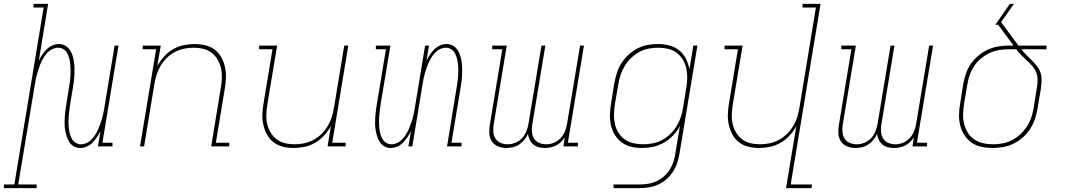

<svg xmlns="http://www.w3.org/2000/svg" viewBox="-72 -755 5492 990"><path d="M117 215H-52V196H2L153 -716H101V-735H176L128 -441Q135 -457 145 -472Q155 -487 168 -500Q181 -513 197.5 -520.5Q214 -528 231 -528Q249 -528 263.5 -520Q278 -512 287.5 -498.5Q297 -485 302 -469Q307 -453 309.5 -436Q312 -419 312 -402Q312 -385 311.5 -367.5Q311 -350 308.5 -332Q306 -314 303 -297L290 -220Q288 -205 286 -189.5Q284 -174 282.5 -158.5Q281 -143 281 -127.5Q281 -112 282.5 -97Q284 -82 287.5 -67.5Q291 -53 298 -40Q305 -27 318 -19Q331 -11 346 -11Q360 -11 374.5 -17.5Q389 -24 399.5 -35Q410 -46 418.5 -59Q427 -72 433 -85.5Q439 -99 444 -113.5Q449 -128 453.5 -142Q458 -156 460.5 -170Q463 -184 466 -199L519 -520H539L456 -19H508V0H433L446 -79Q438 -63 428 -48Q418 -33 405.5 -20Q393 -7 376 0.5Q359 8 342 8Q324 8 309.5 0Q295 -8 286 -21.5Q277 -35 272 -51Q267 -67 264 -84Q261 -101 261 -118Q261 -135 262 -152.5Q263 -170 265.5 -188Q268 -206 271 -223L283 -300Q286 -315 288 -330.5Q290 -346 291 -361.5Q292 -377 292 -392.5Q292 -408 290.5 -423Q289 -438 285.5 -452.5Q282 -467 275 -480Q268 -493 255.5 -501Q243 -509 228 -509Q214 -509 199.5 -502.5Q185 -496 174 -485Q163 -474 155 -461Q147 -448 140.5 -434.5Q134 -421 129.5 -406.5Q125 -392 120.5 -378Q116 -364 113 -350Q110 -336 108 -321L22 196H117Z M650 0 733 -501H664V-520H757L739 -415Q754 -441 774 -463.5Q794 -486 820 -501Q846 -516 874.5 -522Q903 -528 931 -528Q959 -528 986.5 -521.5Q1014 -515 1035 -499Q1056 -483 1069 -459.5Q1082 -436 1088 -409Q1094 -382 1093 -353.5Q1092 -325 1087 -297L1041 -19H1110V0H1017L1066 -300Q1071 -325 1072 -351Q1073 -377 1068 -401Q1063 -425 1051 -446Q1039 -467 1020.5 -482Q1002 -497 977.5 -503Q953 -509 927 -509Q903 -509 878 -504Q853 -499 830 -487Q807 -475 788 -456.5Q769 -438 756 -415.5Q743 -393 735.5 -369Q728 -345 724 -321L671 0Z M1442 8Q1414 8 1387 1.5Q1360 -5 1339 -21Q1318 -37 1305 -60.5Q1292 -84 1286 -111Q1280 -138 1281 -166.5Q1282 -195 1287 -223L1333 -501H1264V-520H1357L1307 -220Q1303 -195 1301.5 -169Q1300 -143 1305 -119Q1310 -95 1322 -74Q1334 -53 1353 -38Q1372 -23 1396.5 -17Q1421 -11 1447 -11Q1471 -11 1495.5 -16Q1520 -21 1543 -33Q1566 -45 1585 -63.5Q1604 -82 1617.5 -104.5Q1631 -127 1638.5 -151Q1646 -175 1650 -199L1703 -520H1724L1641 -19H1710V0H1617L1634 -105Q1620 -79 1599.5 -56.5Q1579 -34 1553 -19Q1527 -4 1498.5 2Q1470 8 1442 8Z M1943 8Q1925 8 1910.5 0Q1896 -8 1887 -21.5Q1878 -35 1873 -51Q1868 -67 1865 -84Q1862 -101 1862 -118Q1862 -135 1863 -152.5Q1864 -170 1866.5 -188Q1869 -206 1872 -223L1918 -501H1866V-520H1941L1891 -220Q1889 -205 1887 -189.5Q1885 -174 1883.5 -158.5Q1882 -143 1882 -127.5Q1882 -112 1883.5 -97Q1885 -82 1888.5 -67.5Q1892 -53 1899 -40Q1906 -27 1919 -19Q1932 -11 1947 -11Q1961 -11 1975.5 -17.5Q1990 -24 2000.5 -35Q2011 -46 2019.5 -59Q2028 -72 2034 -85.5Q2040 -99 2045.5 -113.5Q2051 -128 2055 -142Q2059 -156 2061.5 -170Q2064 -184 2067 -199L2120 -520H2140L2127 -441Q2134 -457 2144 -472Q2154 -487 2167 -500Q2180 -513 2196.5 -520.5Q2213 -528 2230 -528Q2248 -528 2262.5 -520Q2277 -512 2286.5 -498.5Q2296 -485 2301 -469Q2306 -453 2308.5 -436Q2311 -419 2311 -402Q2311 -385 2310.5 -367.5Q2310 -350 2307.5 -332Q2305 -314 2302 -297L2256 -19H2308V0H2233L2282 -300Q2285 -315 2287 -330.5Q2289 -346 2290 -361.5Q2291 -377 2291 -392.5Q2291 -408 2289.5 -423Q2288 -438 2284.5 -452.5Q2281 -467 2274 -480Q2267 -493 2254.5 -501Q2242 -509 2227 -509Q2213 -509 2198.5 -502.5Q2184 -496 2173 -485Q2162 -474 2154 -461Q2146 -448 2139.5 -434.5Q2133 -421 2128 -406.5Q2123 -392 2119 -378Q2115 -364 2112 -350Q2109 -336 2107 -321L2054 0H2034L2047 -79Q2039 -63 2029 -48Q2019 -33 2006.5 -20Q1994 -7 1977 0.5Q1960 8 1943 8Z M2539 8Q2516 8 2495.5 -0.5Q2475 -9 2463.5 -27Q2452 -45 2451 -68Q2450 -91 2454 -114L2518 -501H2466V-520H2541L2473 -110Q2470 -91 2472 -72.5Q2474 -54 2483.5 -39.5Q2493 -25 2510 -18Q2527 -11 2546 -11Q2566 -11 2585.5 -19Q2605 -27 2619.5 -42.5Q2634 -58 2642 -78Q2650 -98 2653 -117L2720 -520H2740L2672 -110Q2669 -91 2671 -72.5Q2673 -54 2682.5 -39.5Q2692 -25 2709 -18Q2726 -11 2745 -11Q2765 -11 2784.5 -19Q2804 -27 2818.5 -42.5Q2833 -58 2841 -78Q2849 -98 2852 -117L2919 -520H2939L2856 -19H2908V0H2833L2840 -47Q2832 -34 2820.5 -23Q2809 -12 2795.5 -5Q2782 2 2767 5Q2752 8 2738 8Q2721 8 2705.5 4Q2690 0 2678 -10Q2666 -20 2659.5 -34Q2653 -48 2650 -64Q2643 -48 2631.5 -34Q2620 -20 2605 -10Q2590 0 2573 4Q2556 8 2539 8Z M3228 215H3092L3091 196H3228Q3249 196 3270.5 192.5Q3292 189 3313 179.5Q3334 170 3351.5 154.5Q3369 139 3381 120Q3393 101 3400 80Q3407 59 3410 38L3434 -106Q3420 -79 3398.5 -56.5Q3377 -34 3350.5 -19Q3324 -4 3295.5 2Q3267 8 3238 8Q3209 8 3182 1.5Q3155 -5 3133.5 -21Q3112 -37 3098 -60Q3084 -83 3078 -110Q3072 -137 3073 -165.5Q3074 -194 3079 -223L3095 -323Q3100 -350 3108 -376.5Q3116 -403 3131 -427Q3146 -451 3167 -471Q3188 -491 3213.5 -504.5Q3239 -518 3266 -523Q3293 -528 3320 -528Q3350 -528 3379 -520.5Q3408 -513 3430 -495.5Q3452 -478 3464.5 -452.5Q3477 -427 3483 -398L3503 -520H3524L3431 41Q3427 64 3419 87.5Q3411 111 3397 132Q3383 153 3364 169.5Q3345 186 3322 196.5Q3299 207 3275 211Q3251 215 3228 215ZM3243 -11Q3267 -11 3292 -15.5Q3317 -20 3340 -32Q3363 -44 3382.5 -62.5Q3402 -81 3416 -103.5Q3430 -126 3438 -150Q3446 -174 3450 -199L3466 -299Q3471 -325 3471.5 -351Q3472 -377 3467 -401Q3462 -425 3449.5 -446.5Q3437 -468 3418 -482.5Q3399 -497 3374 -503Q3349 -509 3323 -509Q3299 -509 3273.5 -504.5Q3248 -500 3225 -487.5Q3202 -475 3182.5 -456.5Q3163 -438 3149.5 -415.5Q3136 -393 3128 -369Q3120 -345 3116 -320L3099 -220Q3095 -194 3094 -168.5Q3093 -143 3098 -118.5Q3103 -94 3115.5 -73Q3128 -52 3147.5 -37.5Q3167 -23 3192 -17Q3217 -11 3243 -11Z M3981 215 4034 -105Q4020 -79 3999.5 -56.5Q3979 -34 3953 -19Q3927 -4 3898.5 2Q3870 8 3842 8Q3814 8 3787 1.5Q3760 -5 3739 -21Q3718 -37 3705 -60.5Q3692 -84 3686 -111Q3680 -138 3681 -166.5Q3682 -195 3687 -223L3733 -501H3664V-520H3757L3707 -220Q3703 -195 3701.5 -169Q3700 -143 3705 -119Q3710 -95 3722 -74Q3734 -53 3753 -38Q3772 -23 3796.5 -17Q3821 -11 3847 -11Q3871 -11 3895.5 -16Q3920 -21 3943 -33Q3966 -45 3985 -63.5Q4004 -82 4017.5 -104.5Q4031 -127 4038.5 -151Q4046 -175 4050 -199L4135 -716H4066V-735H4159L4005 196H4115L4112 215Z M4339 8Q4316 8 4295.5 -0.5Q4275 -9 4263.5 -27Q4252 -45 4251 -68Q4250 -91 4254 -114L4318 -501H4266V-520H4341L4273 -110Q4270 -91 4272 -72.5Q4274 -54 4283.5 -39.5Q4293 -25 4310 -18Q4327 -11 4346 -11Q4366 -11 4385.5 -19Q4405 -27 4419.5 -42.5Q4434 -58 4442 -78Q4450 -98 4453 -117L4520 -520H4540L4472 -110Q4469 -91 4471 -72.5Q4473 -54 4482.5 -39.5Q4492 -25 4509 -18Q4526 -11 4545 -11Q4565 -11 4584.5 -19Q4604 -27 4618.5 -42.5Q4633 -58 4641 -78Q4649 -98 4652 -117L4719 -520H4739L4656 -19H4708V0H4633L4640 -47Q4632 -34 4620.5 -23Q4609 -12 4595.5 -5Q4582 2 4567 5Q4552 8 4538 8Q4521 8 4505.5 4Q4490 0 4478 -10Q4466 -20 4459.5 -34Q4453 -48 4450 -64Q4443 -48 4431.5 -34Q4420 -20 4405 -10Q4390 0 4373 4Q4356 8 4339 8Z M5046 8Q5016 8 4988 2Q4960 -4 4938 -19.5Q4916 -35 4901 -58Q4886 -81 4879 -108.5Q4872 -136 4873 -165Q4874 -194 4879 -223L4895 -323Q4900 -350 4909 -376.5Q4918 -403 4934.5 -426.5Q4951 -450 4974 -469Q4997 -488 5022.5 -499.5Q5048 -511 5075.5 -515.5Q5103 -520 5130 -520H5154L5075 -627H5060Q5078 -654 5097.5 -681Q5117 -708 5135 -735H5156L5090 -641L5179 -520H5324V-501H5194Q5206 -486 5220 -472Q5234 -458 5248 -444Q5262 -430 5274.5 -414.5Q5287 -399 5293 -380Q5299 -361 5298.5 -339.5Q5298 -318 5295 -297L5278 -197Q5274 -170 5265 -143Q5256 -116 5240.5 -91.5Q5225 -67 5202.5 -47Q5180 -27 5154.5 -14.5Q5129 -2 5101 3Q5073 8 5046 8ZM5047 -11Q5071 -11 5096.5 -15.5Q5122 -20 5145.5 -32Q5169 -44 5189 -62.5Q5209 -81 5223.5 -103.5Q5238 -126 5246 -150.5Q5254 -175 5258 -200L5274 -300Q5278 -321 5278 -342.5Q5278 -364 5270.5 -382.5Q5263 -401 5250 -415.5Q5237 -430 5222 -443.5Q5207 -457 5193.5 -471Q5180 -485 5168 -501H5130Q5106 -501 5080.5 -497Q5055 -493 5031.5 -482Q5008 -471 4987 -454Q4966 -437 4951.5 -415Q4937 -393 4928.5 -369Q4920 -345 4916 -320L4899 -220Q4895 -194 4894 -168Q4893 -142 4899 -117.5Q4905 -93 4917.5 -72Q4930 -51 4950.5 -37Q4971 -23 4995.5 -17Q5020 -11 5047 -11Z"/></svg>

Font: Iosevka HT Thin Extended
Style: Italic
Weight: 100
Width: 7
Italic angle: -9°
Monospace: yes
Designer: Belleve Invis
Foundry: Belleve Invis
Version: Version 32.3.0; ttfautohint (v1.8.4)